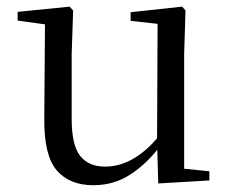

<svg xmlns="http://www.w3.org/2000/svg" viewBox="-20 -543 693 578"><path d="M260.9 14.6Q189.8 14.6 151.1 -29.8Q112.3 -74.2 113.3 -185.8L115.5 -483.7L137.7 -466.6L33.1 -481V-507.3L189.5 -523L200.2 -511.5L195.8 -380.4V-185.1Q195.8 -105.3 221.6 -73.3Q247.4 -41.4 296.3 -41.4Q342.8 -41.4 386.1 -68.1Q429.4 -94.9 464.9 -141.8L488.1 -103H461.7Q423.1 -51 373.2 -18.2Q323.3 14.6 260.9 14.6ZM456.4 9.3 452.8 -114.1V-115.5L454.4 -471.2L373.2 -480.3V-506.2L528.2 -523L538.4 -511.5L534.4 -380.4V-35L610.3 -27.4V0.2Z"/></svg>

Font: Noto Serif TC
Style: Regular
Weight: 200
Designer: Ryoko NISHIZUKA 西塚涼子 (kana & ideographs); Frank Grießhammer (Latin, Greek & Cyrillic); Wenlong ZHANG 张文龙 (bopomofo); San
Foundry: Adobe
Version: Version 2.001;hotconv 1.1.0;makeotfexe 2.6.0